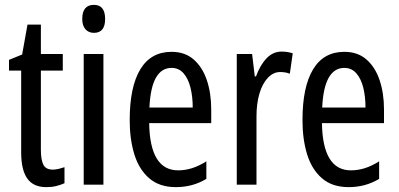

<svg xmlns="http://www.w3.org/2000/svg" viewBox="-20 -759 1638 789"><path d="M197 -62Q209 -62 221 -65Q233 -68 245 -72V-6Q229 1 211 5.5Q193 10 170 10Q117 10 92 -25.5Q67 -61 67 -133V-469H17V-513L71 -535L93 -658H148V-537H238V-469H148V-143Q148 -103 158 -82.5Q168 -62 197 -62Z M366 -739Q412 -739 412 -681Q412 -624 366 -624Q344 -624 331 -639Q318 -654 318 -681Q318 -739 366 -739ZM405 -537V0H324V-537Z M685 -546Q740 -546 776 -514.5Q812 -483 830 -429.5Q848 -376 848 -309V-253H593Q596 -59 712 -59Q741 -59 769.5 -68Q798 -77 828 -96V-24Q772 10 703 10Q635 10 593 -26.5Q551 -63 532 -125Q513 -187 513 -265Q513 -402 556.5 -474Q600 -546 685 -546ZM685 -480Q644 -480 621 -440Q598 -400 594 -317H772Q772 -361 763 -398Q754 -435 734.5 -457.5Q715 -480 685 -480Z M1137 -547Q1161 -547 1183 -540L1171 -456Q1154 -463 1131 -463Q1103 -463 1080.5 -439Q1058 -415 1046 -374Q1034 -333 1034 -280V0H953V-537H1016L1027 -445H1032Q1049 -492 1075.5 -519.5Q1102 -547 1137 -547Z M1395 -546Q1450 -546 1486 -514.5Q1522 -483 1540 -429.5Q1558 -376 1558 -309V-253H1303Q1306 -59 1422 -59Q1451 -59 1479.5 -68Q1508 -77 1538 -96V-24Q1482 10 1413 10Q1345 10 1303 -26.5Q1261 -63 1242 -125Q1223 -187 1223 -265Q1223 -402 1266.5 -474Q1310 -546 1395 -546ZM1395 -480Q1354 -480 1331 -440Q1308 -400 1304 -317H1482Q1482 -361 1473 -398Q1464 -435 1444.5 -457.5Q1425 -480 1395 -480Z"/></svg>

Font: Noto Sans Bengali UI ExtraCondensed
Style: Regular
Weight: 400
Width: 2
Designer: Jelle Bosma - Monotype Design Team
Foundry: Monotype Imaging Inc.
Version: Version 2.003; ttfautohint (v1.8.4.7-5d5b)